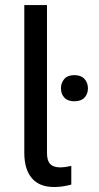

<svg xmlns="http://www.w3.org/2000/svg" viewBox="-20 -731 390 760"><path d="M166 -710.9ZM76.2 -710.9ZM166 -710.9V-126Q166 -95.2 178.2 -82.5Q190.9 -68.4 219.2 -68.4Q219.2 -68.4 219.7 -68.4Q233.9 -68.4 259.8 -73.7L262.2 -74.7V-71.8V-2V-0.5L260.7 0Q226.6 9.3 194.3 9.3Q135.7 9.3 106 -25.9Q76.2 -61 76.2 -125.5V-710.9ZM234.6 -344.7Q221.2 -359.4 221.2 -381.3Q221.2 -403.3 234.6 -418.5Q248 -433.6 274.4 -433.6Q300.8 -433.6 314.5 -418.5Q328.1 -403.3 328.1 -381.3Q328.1 -359.4 314.5 -344.7Q300.8 -330.1 274.4 -330.1Q248 -330.1 234.6 -344.7Z"/></svg>

Font: MAUL
Style: Regular
Weight: 400
Designer: MAUL
Version: Version 1.0; 2020; ttfautohint (v1.8.3)